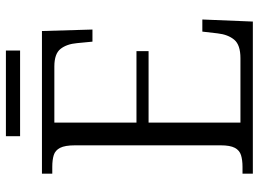

<svg xmlns="http://www.w3.org/2000/svg" viewBox="-133 -743 876 650"><g transform="rotate(-90 305.0 -418.0)"><path d="M42 0V-35H65Q88 -35 104.5 -40Q121 -45 129.5 -61Q138 -77 138 -109V-602Q138 -636 129.5 -652.5Q121 -669 105 -674Q89 -679 65 -679H42V-714H525L530 -543H489L484 -595Q481 -630 464.5 -651Q448 -672 405 -672H215V-394H457V-353H215V-42H433Q478 -42 495.5 -63Q513 -84 517 -119L523 -171H564L557 0ZM169 -788V-836H459V-788Z"/></g></svg>

Font: Noto Serif Tibetan Light
Style: Regular
Weight: 300
Version: Version 2.103